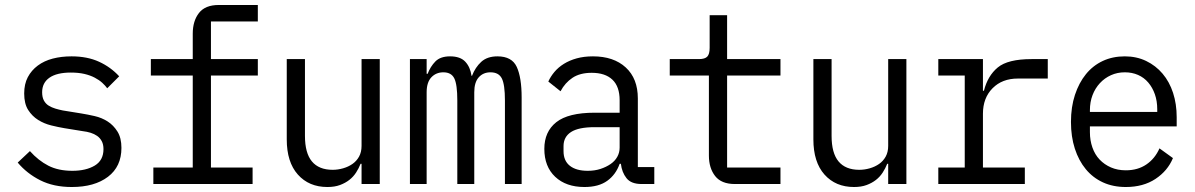

<svg xmlns="http://www.w3.org/2000/svg" viewBox="-20 -738 4792 770"><path d="M268 12Q195 12 141.5 -15Q88 -42 51 -86L100 -132Q134 -94 174 -73.5Q214 -53 270 -53Q325 -53 360 -74Q395 -95 395 -140Q395 -159 388 -172Q381 -185 369.5 -193Q358 -201 343.5 -205.5Q329 -210 312 -212L238 -224Q214 -228 185.5 -235Q157 -242 133 -257Q109 -272 93 -297Q77 -322 77 -363Q77 -401 91.5 -428.5Q106 -456 131.5 -475Q157 -494 191.5 -503Q226 -512 267 -512Q330 -512 377 -490.5Q424 -469 458 -432L410 -384Q402 -395 390 -406Q378 -417 360 -426.5Q342 -436 318.5 -441.5Q295 -447 264 -447Q208 -447 178.5 -426.5Q149 -406 149 -368Q149 -348 156 -335Q163 -322 175 -314.5Q187 -307 202 -302.5Q217 -298 232 -295L306 -283Q331 -279 359.5 -272.5Q388 -266 411.5 -251Q435 -236 451 -210.5Q467 -185 467 -145Q467 -70 413 -29Q359 12 268 12Z M595 -66H753V-435H585V-501H753V-603Q753 -654 778 -686Q803 -718 857 -718H1014V-652H826V-501H1014V-435H826V-66H993V0H595Z M1430 -81H1426Q1419 -63 1408 -46Q1397 -29 1381 -16.5Q1365 -4 1343.5 4Q1322 12 1293 12Q1219 12 1174.5 -38Q1130 -88 1130 -179V-501H1203V-193Q1203 -124 1231 -90.5Q1259 -57 1314 -57Q1335 -57 1356 -63Q1377 -69 1393.5 -80.5Q1410 -92 1420 -110Q1430 -128 1430 -153V-501H1503V0H1430Z M1624 0V-501H1691V-442H1695Q1706 -471 1726 -491.5Q1746 -512 1785 -512Q1826 -512 1846 -490.5Q1866 -469 1871 -434H1873Q1886 -468 1910 -490Q1934 -512 1975 -512Q2033 -512 2052.5 -469.5Q2072 -427 2072 -347V0H2005V-335Q2005 -399 1992.5 -423.5Q1980 -448 1947 -448Q1918 -448 1900 -428Q1882 -408 1882 -368V0H1814V-335Q1814 -399 1802 -423.5Q1790 -448 1758 -448Q1729 -448 1710 -428Q1691 -408 1691 -368V0Z M2553 0Q2511 0 2492.5 -23.5Q2474 -47 2470 -81H2465Q2450 -38 2415.5 -13Q2381 12 2324 12Q2250 12 2206.5 -29Q2163 -70 2163 -141Q2163 -210 2211 -248Q2259 -286 2365 -286H2465V-336Q2465 -391 2436 -418.5Q2407 -446 2353 -446Q2306 -446 2276 -426Q2246 -406 2228 -372L2179 -411Q2188 -431 2203.5 -449.5Q2219 -468 2241.5 -482Q2264 -496 2293 -504Q2322 -512 2358 -512Q2441 -512 2489.5 -467.5Q2538 -423 2538 -343V-68H2604V0ZM2337 -53Q2365 -53 2388 -60.5Q2411 -68 2428.5 -80Q2446 -92 2455.5 -109Q2465 -126 2465 -146V-228H2365Q2300 -228 2270 -208.5Q2240 -189 2240 -152V-132Q2240 -93 2265.5 -73Q2291 -53 2337 -53Z M2927 0Q2873 0 2848 -32Q2823 -64 2823 -114V-435H2666V-501H2783Q2807 -501 2816.5 -511Q2826 -521 2826 -546V-677H2896V-501H3110V-435H2896V-66H3110V0Z M3542 -81H3538Q3531 -63 3520 -46Q3509 -29 3493 -16.5Q3477 -4 3455.5 4Q3434 12 3405 12Q3331 12 3286.5 -38Q3242 -88 3242 -179V-501H3315V-193Q3315 -124 3343 -90.5Q3371 -57 3426 -57Q3447 -57 3468 -63Q3489 -69 3505.5 -80.5Q3522 -92 3532 -110Q3542 -128 3542 -153V-501H3615V0H3542Z M3743 -66H3849V-435H3743V-501H3922V-374H3926Q3941 -434 3981.5 -467.5Q4022 -501 4117 -501H4182V-423H4062Q3999 -423 3960.5 -384Q3922 -345 3922 -282V-66H4090V0H3743Z M4495 12Q4444 12 4403.5 -6.5Q4363 -25 4334.5 -59.5Q4306 -94 4290.5 -142Q4275 -190 4275 -249Q4275 -309 4291 -357.5Q4307 -406 4335 -440.5Q4363 -475 4402.5 -493.5Q4442 -512 4491 -512Q4538 -512 4576.5 -493.5Q4615 -475 4642.5 -442.5Q4670 -410 4684.5 -365.5Q4699 -321 4699 -268V-231H4351V-208Q4351 -175 4361 -146.5Q4371 -118 4390 -98Q4409 -78 4435.5 -66.5Q4462 -55 4495 -55Q4543 -55 4577.5 -78.5Q4612 -102 4630 -143L4684 -104Q4663 -53 4614 -20.5Q4565 12 4495 12ZM4491 -448Q4461 -448 4435.5 -436.5Q4410 -425 4391 -404.5Q4372 -384 4361.5 -356.5Q4351 -329 4351 -296V-289H4621V-300Q4621 -333 4611.5 -360Q4602 -387 4585 -407Q4568 -427 4544 -437.5Q4520 -448 4491 -448Z"/></svg>

Font: PlemolJP
Style: Regular
Weight: 400
Monospace: yes
Version: v2.0.4; ttfautohint (v1.8.4.7-5d5b-dirty) -l 6 -r 45 -G 200 